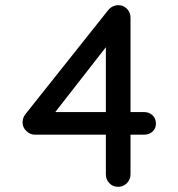

<svg xmlns="http://www.w3.org/2000/svg" viewBox="-20 -720 685 740"><path d="M581 -244Q581 -225 568 -213Q555 -201 536 -201H483V-48Q483 -28 469 -14Q455 0 435 0Q415 0 401.5 -14Q388 -28 388 -48V-201H114Q96 -201 81.5 -215Q67 -229 67 -248Q67 -266 78 -280L397 -681Q404 -690 414.5 -695Q425 -700 436 -700Q456 -700 469.5 -686Q483 -672 483 -652V-288H536Q555 -288 568 -275.5Q581 -263 581 -244ZM193 -288H388V-538Z"/></svg>

Font: Quicksand Medium
Style: Regular
Weight: 500
Designer: Andrew Paglinawan
Foundry: Andrew Paglinawan
Version: Version 3.000